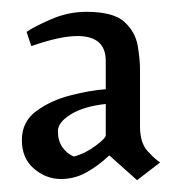

<svg xmlns="http://www.w3.org/2000/svg" viewBox="-20 -697 302 325"><path d="M212 -392 165 -434Q146 -416 126 -405Q106 -394 83 -394Q58 -394 37.5 -411.5Q17 -429 17 -460Q17 -491 41.5 -509Q66 -527 99 -535.5Q132 -544 159 -546V-594Q159 -636 111 -636Q97 -636 78 -632Q59 -628 33 -619L25 -643Q36 -651 65.5 -664Q95 -677 126 -677Q172 -677 190.5 -660Q209 -643 213 -620Q217 -597 217 -579V-483Q217 -455 230 -441Q243 -427 251 -422ZM105 -432Q124 -437 141.5 -450Q159 -463 159 -468V-521Q122 -517 100 -503.5Q78 -490 78 -475Q78 -459 85.5 -448Q93 -437 105 -432Z"/></svg>

Font: Belleza
Style: Regular
Weight: 400
Designer: Eduardo Rodriguez Tunni
Foundry: Eduardo Rodriguez Tunni
Version: Version 1.003; ttfautohint (v1.8.4.7-5d5b)